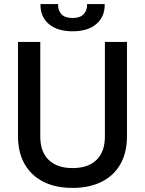

<svg xmlns="http://www.w3.org/2000/svg" viewBox="-20 -905 709 939"><path d="M335 14Q252 14 192.5 -16Q133 -46 100.5 -102.5Q68 -159 68 -240V-700H177V-237Q177 -163 218 -123Q259 -83 335 -83Q411 -83 452 -123Q493 -163 493 -237V-700H601V-240Q601 -159 569 -102.5Q537 -46 477 -16Q417 14 335 14ZM335 -752Q261 -752 219.5 -787Q178 -822 178 -881V-885H264V-881Q264 -853 281 -835Q298 -817 335 -817Q371 -817 388.5 -835Q406 -853 406 -881V-885H492V-881Q492 -822 450.5 -787Q409 -752 335 -752Z"/></svg>

Font: Space Grotesk Medium
Style: Regular
Weight: 500
Designer: Florian Karsten
Foundry: Florian Karsten
Version: Version 2.000